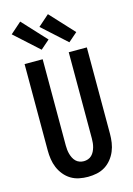

<svg xmlns="http://www.w3.org/2000/svg" viewBox="-144 -1057 789 1138"><g transform="rotate(-15 250.0 -488.5)"><path d="M250 8Q223 8 196 2.5Q169 -3 146 -17Q123 -31 105.5 -52.5Q88 -74 77.5 -99Q67 -124 63 -151Q59 -178 59 -205V-735H170V-205Q170 -192 171.5 -178.5Q173 -165 176.5 -152.5Q180 -140 186 -128Q192 -116 201.5 -106.5Q211 -97 224 -92.5Q237 -88 250 -88Q263 -88 276 -92.5Q289 -97 298.5 -106.5Q308 -116 314 -128Q320 -140 323.5 -152.5Q327 -165 328.5 -178.5Q330 -192 330 -205V-735H441V-205Q441 -178 437 -151Q433 -124 422.5 -99Q412 -74 394.5 -52.5Q377 -31 354 -17Q331 -3 304 2.5Q277 8 250 8ZM349 -791 201 -925 269 -985 404 -839ZM179 -791 31 -925 99 -985 234 -839Z"/></g></svg>

Font: Iosevka SS18
Style: Bold
Weight: 700
Monospace: yes
Designer: Belleve Invis
Foundry: Belleve Invis
Version: Version 25.1.1; ttfautohint (v1.8.4)